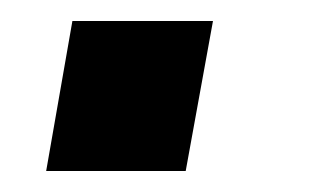

<svg xmlns="http://www.w3.org/2000/svg" viewBox="-20 -163 313 183"><path d="M24 0 49 -143H183L157 0Z"/></svg>

Font: Archivo SemiCondensed
Style: Bold Italic
Weight: 700
Width: 4
Italic angle: -10°
Designer: Hector Gatti
Foundry: Omnibus-Type
Version: Version 2.001